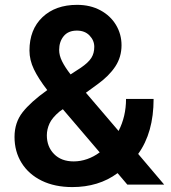

<svg xmlns="http://www.w3.org/2000/svg" viewBox="-20 -750 696 780"><path d="M274 10Q202.7 10 149.7 -15.8Q96.7 -41.7 67.8 -88Q39 -134.3 39 -193.7Q39 -252 71.8 -294Q104.7 -336 172 -384Q135.7 -431 117.7 -468.7Q99.7 -506.3 99.7 -544.7Q99.7 -630 152.5 -680.2Q205.3 -730.3 293.3 -730.3Q346.7 -730.3 387.8 -708.2Q429 -686 451.3 -648.5Q473.7 -611 473.7 -566.3Q473.7 -518.3 448.5 -480Q423.3 -441.7 376.7 -408L329 -373.3L461.7 -218Q492 -276.7 492 -348H604Q604 -211.3 541.3 -124.7L647 0H497.3L457.7 -46.7Q419 -18 372.8 -4Q326.7 10 274 10ZM363 -559.7Q363 -585.7 343.8 -605.7Q324.7 -625.7 292.3 -625.7Q257.3 -625.7 238.8 -603.2Q220.3 -580.7 220.3 -547Q220.3 -525.3 231.8 -501.7Q243.3 -478 266.7 -447.7L308.3 -474.7Q339 -495.7 351 -514.7Q363 -533.7 363 -559.7ZM279.3 -94.3Q307 -94.3 334.2 -103.8Q361.3 -113.3 385 -131L235.3 -306.3L222.3 -297.3Q191.7 -271.7 181 -248Q170.3 -224.3 170.3 -200.3Q170.3 -154 199.7 -124.2Q229 -94.3 279.3 -94.3Z"/></svg>

Font: FreesentationVF
Style: Regular
Weight: 400
Designer: glyphs from Roboto by Christian Robertson / Hangul glyphs from Noto Sans CJK(Source Han Sans) by Jang Soo-young and Kang
Foundry: PT&
Version: Version 2.001;Glyphs 3.3.1 (3343)